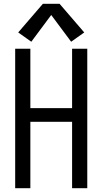

<svg xmlns="http://www.w3.org/2000/svg" viewBox="-20 -992 540 1012"><path d="M60 0V-735H140V-422H360V-735H440V0H360V-350H140V0ZM145 -772 76 -821 206 -972H294L424 -821L355 -772L250 -913Z"/></svg>

Font: Iosevka SS01
Style: Regular
Weight: 400
Monospace: yes
Designer: Belleve Invis
Foundry: Belleve Invis
Version: 2.3.3; ttfautohint (v1.8.3)